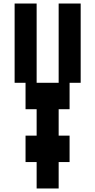

<svg xmlns="http://www.w3.org/2000/svg" viewBox="-20 -1050 540 1090"><path d="M438 -1030V-580H375V-430H313V-280H375V-130H313V20H188V-130H125V-280H188V-430H125V-580H63V-1030H188V-580H313V-1030Z"/></svg>

Font: 2P VHS
Style: Regular
Weight: 400
Designer: CodeMan38
Foundry: CodeMan38
Version: Version 3.000